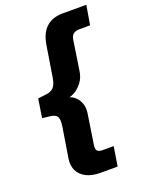

<svg xmlns="http://www.w3.org/2000/svg" viewBox="-163 -785 797 1044"><g transform="rotate(-20 236.0 -262.5)"><path d="M232 180Q182 180 149 162.5Q116 145 102.5 115Q89 85 95 47L123 -127Q129 -166 120 -183Q111 -200 76 -203L35 -208L52 -316L94 -321Q128 -324 143.5 -341Q159 -358 165 -397L193 -572Q204 -641 240.5 -673Q277 -705 335 -705H472L453 -593H390Q371 -593 357.5 -584Q344 -575 340 -550L314 -379Q309 -343 289 -316.5Q269 -290 244.5 -276Q220 -262 198 -262L197 -266Q219 -266 239.5 -250.5Q260 -235 271 -208Q282 -181 276 -145L250 25Q246 50 255 59Q264 68 283 68H349L331 180Z"/></g></svg>

Font: Nunito Sans 12pt ExtraLight ExtraBold
Style: Italic
Weight: 800
Italic angle: -9°
Version: Version 3.101;gftools[0.9.27]